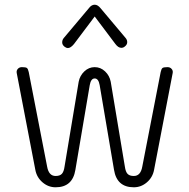

<svg xmlns="http://www.w3.org/2000/svg" viewBox="-20 -785 804 815"><path d="M130 -64 51 -475Q49 -485 55.5 -492.5Q62 -500 73 -500Q89 -500 94 -496.5Q99 -493 102 -479L180 -78Q187 -38 216 -38Q234 -38 242.5 -47Q251 -56 254 -78L314 -438Q319 -464 338 -482Q357 -500 382 -500Q407 -500 426 -482Q445 -464 450 -438L510 -78Q513 -56 521.5 -47Q530 -38 548 -38Q577 -38 584 -78L662 -479Q665 -493 670 -496.5Q675 -500 691 -500Q702 -500 708.5 -492.5Q715 -485 713 -475L634 -64Q628 -32 603.5 -11Q579 10 548 10Q476 10 464 -64L403 -424Q398 -452 382 -452Q366 -452 361 -424L300 -64Q288 10 216 10Q185 10 160.5 -11Q136 -32 130 -64ZM244 -605Q244 -616 251 -624L357 -750Q368 -765 382 -765Q395 -765 407 -750L513 -624Q520 -616 520 -606Q520 -595 509 -587Q503 -582 495 -582Q482 -582 470 -598L382 -715L294 -598Q280 -581 268 -581Q262 -581 255 -586Q244 -594 244 -605Z"/></svg>

Font: Kodchasan ExtraLight
Style: Regular
Weight: 275
Version: Version 1.000; ttfautohint (v1.6)